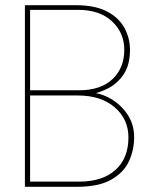

<svg xmlns="http://www.w3.org/2000/svg" viewBox="-20 -720 586 740"><path d="M76 0V-700H271Q346 -700 392 -676Q438 -652 459.5 -612.5Q481 -573 481 -528Q481 -471 457.5 -435Q434 -399 397.5 -380Q361 -361 322 -355V-364Q365 -363 405 -340.5Q445 -318 471 -279.5Q497 -241 497 -191Q497 -142 477 -98.5Q457 -55 408.5 -27.5Q360 0 276 0ZM96 -20H285Q375 -20 425 -65Q475 -110 475 -190Q475 -261 422 -306.5Q369 -352 280 -352H96ZM96 -372H284Q368 -372 413.5 -415Q459 -458 459 -528Q459 -594 411.5 -638Q364 -682 281 -682H96Z"/></svg>

Font: DM Sans 24pt Thin
Style: Regular
Weight: 250
Designer: Colophon Foundry, Jonny Pinhorn
Foundry: Colophon Foundry
Version: Version 4.004;gftools[0.9.30]